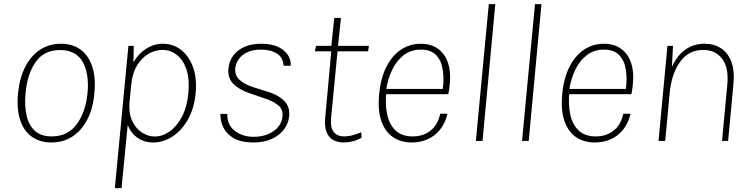

<svg xmlns="http://www.w3.org/2000/svg" viewBox="-20 -696 3698 948"><path d="M234 7.5Q177 7.5 137.2 -20.8Q97.5 -49 79.5 -103.5Q61.5 -158 69 -235.5Q77 -313 105.5 -367.8Q134 -422.5 179 -451.2Q224 -480 281 -480Q339 -480 378.5 -450.5Q418 -421 435.8 -366.2Q453.5 -311.5 446 -235.5Q439 -158.5 410.2 -104.2Q381.5 -50 336.5 -21.2Q291.5 7.5 234 7.5ZM235.5 -22.5Q314 -22.5 358.2 -81.8Q402.5 -141 412 -235.5Q421.5 -330.5 388.5 -389.8Q355.5 -449 276.5 -449Q198.5 -449 156.8 -390.8Q115 -332.5 106 -235.5Q100.5 -174 111.2 -125.8Q122 -77.5 152.2 -50Q182.5 -22.5 235.5 -22.5Z M547 233 614 -469.5H640.5Q640 -449.5 639.8 -429Q639.5 -408.5 638.5 -388.5Q665 -432.5 702.8 -456.2Q740.5 -480 784.5 -480Q833.5 -480 872.5 -450.8Q911.5 -421.5 932.2 -367Q953 -312.5 946 -236.5Q939 -161 908 -106.2Q877 -51.5 831.8 -22Q786.5 7.5 736.5 7.5Q693 7.5 660 -15Q627 -37.5 610.5 -78.5L580 233ZM744.5 -22Q781.5 -22 817 -46.5Q852.5 -71 878 -118.8Q903.5 -166.5 910 -236.5Q916.5 -305.5 900.5 -353Q884.5 -400.5 853 -425Q821.5 -449.5 781.5 -449.5Q746.5 -449.5 713.2 -430.2Q680 -411 656.8 -373Q633.5 -335 628 -278L619.5 -192Q615 -136 633 -98.2Q651 -60.5 681.5 -41.2Q712 -22 744.5 -22Z M1229.5 7.5Q1172 7.5 1136 -12.5Q1100 -32.5 1083.8 -64.8Q1067.5 -97 1068.5 -133.5H1102.5Q1100.5 -81 1138.2 -50.8Q1176 -20.5 1233.5 -20.5Q1288.5 -20.5 1329 -47.5Q1369.5 -74.5 1374.5 -119.5Q1378.5 -156 1354.5 -175.8Q1330.5 -195.5 1284.5 -211L1215 -234.5Q1159.5 -253.5 1131.2 -283Q1103 -312.5 1108 -360Q1112 -395 1132 -422Q1152 -449 1187 -464.5Q1222 -480 1270 -480Q1339 -480 1378.2 -449.2Q1417.5 -418.5 1415.5 -371.5H1380Q1378 -411.5 1347.8 -431.2Q1317.5 -451 1269.5 -451Q1227 -451 1199.8 -437.5Q1172.5 -424 1158.8 -403.8Q1145 -383.5 1142 -362.5Q1137 -326 1162 -302.5Q1187 -279 1233 -264.5L1298 -244.5Q1354.5 -227.5 1383.8 -197.2Q1413 -167 1407.5 -119.5Q1403.5 -85.5 1381.8 -56.5Q1360 -27.5 1321.8 -10Q1283.5 7.5 1229.5 7.5Z M1678 7.5Q1646 7.5 1624 -5.5Q1602 -18.5 1592 -45Q1582 -71.5 1585.5 -112L1616.5 -452.5L1637 -442.5H1534.5L1540.5 -469.5H1638.5L1613.5 -447L1630.5 -607.5H1663.5L1646.5 -447L1626.5 -469.5H1801.5L1797.5 -442.5H1623L1647.5 -452.5L1614.5 -110Q1610.5 -67 1627.5 -44.8Q1644.5 -22.5 1679 -22.5Q1700 -22.5 1720.5 -28Q1741 -33.5 1763.5 -43L1765.5 -16Q1742.5 -3.5 1720.5 2Q1698.5 7.5 1678 7.5Z M2013.5 7.5Q1957.5 7.5 1918.5 -20.2Q1879.5 -48 1862 -101.5Q1844.5 -155 1852 -232.5Q1859.5 -309.5 1887.2 -365Q1915 -420.5 1959 -450.2Q2003 -480 2058 -480Q2093.5 -480 2120.2 -468Q2147 -456 2165.5 -434Q2184 -412 2193.2 -381.8Q2202.5 -351.5 2202.5 -315Q2202.5 -297.5 2200.2 -274.8Q2198 -252 2193.5 -231H1863L1887.5 -245Q1881 -183.5 1891.2 -133Q1901.5 -82.5 1932.2 -52.5Q1963 -22.5 2018 -22.5Q2070 -22.5 2106 -51.2Q2142 -80 2153.5 -134.5H2189.5Q2177.5 -85.5 2151.2 -54Q2125 -22.5 2089.5 -7.5Q2054 7.5 2013.5 7.5ZM1886.5 -251 1869 -257H2190.5L2166 -254.5Q2173 -306.5 2166.2 -351.2Q2159.5 -396 2133.8 -423.5Q2108 -451 2058 -451Q2007.5 -451 1971.8 -422.5Q1936 -394 1915 -348.5Q1894 -303 1886.5 -251Z M2329.5 0 2393.5 -675.5H2425.5L2362.5 0Z M2557.5 0 2621.5 -675.5H2653.5L2590.5 0Z M2917.5 7.5Q2861.5 7.5 2822.5 -20.2Q2783.5 -48 2766 -101.5Q2748.5 -155 2756 -232.5Q2763.5 -309.5 2791.2 -365Q2819 -420.5 2863 -450.2Q2907 -480 2962 -480Q2997.5 -480 3024.2 -468Q3051 -456 3069.5 -434Q3088 -412 3097.2 -381.8Q3106.5 -351.5 3106.5 -315Q3106.5 -297.5 3104.2 -274.8Q3102 -252 3097.5 -231H2767L2791.5 -245Q2785 -183.5 2795.2 -133Q2805.5 -82.5 2836.2 -52.5Q2867 -22.5 2922 -22.5Q2974 -22.5 3010 -51.2Q3046 -80 3057.5 -134.5H3093.5Q3081.5 -85.5 3055.2 -54Q3029 -22.5 2993.5 -7.5Q2958 7.5 2917.5 7.5ZM2790.5 -251 2773 -257H3094.5L3070 -254.5Q3077 -306.5 3070.2 -351.2Q3063.5 -396 3037.8 -423.5Q3012 -451 2962 -451Q2911.5 -451 2875.8 -422.5Q2840 -394 2819 -348.5Q2798 -303 2790.5 -251Z M3231.5 0 3275.5 -469.5H3303L3297.5 -365.5Q3321.5 -420 3362.5 -450Q3403.5 -480 3458.5 -480Q3506.5 -480 3541 -457Q3575.5 -434 3591.8 -388.8Q3608 -343.5 3601 -277.5L3575 0H3545L3571 -277.5Q3579 -363 3545.5 -406.2Q3512 -449.5 3452.5 -449.5Q3379 -449.5 3337 -389.5Q3295 -329.5 3286.5 -236L3264.5 0Z"/></svg>

Font: Karla ExtraLight
Style: Italic
Weight: 250
Italic angle: -8°
Designer: Jonathan Pinhorn
Version: Version 2.004;gftools[0.9.33]